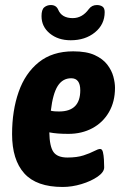

<svg xmlns="http://www.w3.org/2000/svg" viewBox="-20 -735 494 763"><path d="M229 8Q125 8 76.5 -46Q28 -100 28 -202Q28 -295 54 -369.5Q80 -444 134 -487.5Q188 -531 271 -531Q324 -531 356.5 -516Q389 -501 406.5 -478Q424 -455 430.5 -430.5Q437 -406 437 -386Q437 -331 413 -289.5Q389 -248 347 -225.5Q305 -203 252 -203Q228 -203 209.5 -204.5Q191 -206 176 -209Q177 -153 192.5 -131Q208 -109 248 -109Q286 -109 312 -117.5Q338 -126 354 -134.5Q370 -143 378 -143Q386 -143 389 -130.5Q392 -118 393 -101Q394 -84 394 -70Q394 -51 368 -33Q342 -15 304 -3.5Q266 8 229 8ZM215 -292Q299 -292 299 -376Q299 -424 263 -424Q229 -424 209.5 -393.5Q190 -363 182 -295Q190 -293 198.5 -292.5Q207 -292 215 -292ZM261 -575Q211 -575 178 -602Q145 -629 145 -671Q145 -697 156 -706Q167 -715 182 -715Q203 -715 211 -697Q225 -663 269 -663Q307 -663 333 -699Q345 -715 365 -715Q378 -715 387 -709Q396 -703 396 -687Q396 -638 357.5 -606.5Q319 -575 261 -575Z"/></svg>

Font: Asap Condensed
Style: Bold Italic
Weight: 700
Width: 3
Italic angle: -6°
Designer: Pablo Cosgaya
Foundry: Omnibus-Type
Version: Version 3.001; ttfautohint (v1.8.4.7-5d5b)